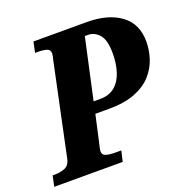

<svg xmlns="http://www.w3.org/2000/svg" viewBox="-150 -834 932 954"><g transform="rotate(-20 315.5 -357.0)"><path d="M-23 0 -11 -56H1Q30 -56 54.5 -66Q79 -76 86 -112L187 -590Q194 -618 194 -626Q194 -647 175.5 -652.5Q157 -658 127 -658H115L127 -714H407Q521 -714 587.5 -665Q654 -616 654 -522Q654 -478 640 -434Q626 -390 593.5 -353Q561 -316 505 -293.5Q449 -271 365 -271H293L260 -123Q257 -111 255 -102Q253 -93 253 -88Q253 -67 272.5 -61.5Q292 -56 321 -56H352L339 0ZM341 -332Q389 -332 419 -357.5Q449 -383 463 -426.5Q477 -470 477 -524Q477 -595 452 -623.5Q427 -652 393 -652H376L306 -332Z"/></g></svg>

Font: Noto Serif SemiCondensed ExtraBold
Style: Italic
Weight: 800
Width: 4
Italic angle: -12°
Designer: Monotype Design Team
Foundry: Monotype Imaging Inc.
Version: Version 2.014; ttfautohint (v1.8.4.7-5d5b)